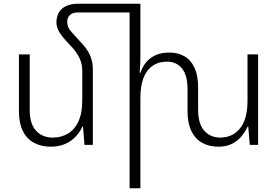

<svg xmlns="http://www.w3.org/2000/svg" viewBox="-20 -780 1498 1034"><path d="M480 -406V0H435L427 -99H424Q412 -71 389 -46Q366 -21 332.5 -5.5Q299 10 253 10Q202 10 163 -11Q124 -32 103 -74.5Q82 -117 82 -180V-487H140V-189Q140 -112 174.5 -75.5Q209 -39 264 -39Q310 -39 346 -60.5Q382 -82 402.5 -126.5Q423 -171 423 -239V-402Q423 -435 408 -467.5Q393 -500 360 -534Q332 -563 315.5 -584Q299 -605 291.5 -623Q284 -641 284 -660Q284 -690 297 -712.5Q310 -735 336 -747.5Q362 -760 402 -760H696V-713H399Q370 -713 356 -698.5Q342 -684 342 -664Q342 -648 346.5 -636Q351 -624 366 -606.5Q381 -589 410 -558Q435 -533 450.5 -508.5Q466 -484 473 -459.5Q480 -435 480 -406ZM1313 -487H1370V0H1325L1317 -99H1314Q1301 -71 1280.5 -46Q1260 -21 1229.5 -5.5Q1199 10 1156 10Q1106 10 1068.5 -11Q1031 -32 1010.5 -74.5Q990 -117 990 -180V-298Q990 -376 959.5 -412Q929 -448 880 -448Q812 -448 774 -399Q736 -350 736 -249V234H678V-760H736V-471Q736 -449 735 -430Q734 -411 732 -388H736Q746 -418 765.5 -442.5Q785 -467 816 -482Q847 -497 892 -497Q939 -497 974 -476.5Q1009 -456 1028 -414Q1047 -372 1047 -307V-189Q1047 -112 1080.5 -75.5Q1114 -39 1166 -39Q1232 -39 1272.5 -88.5Q1313 -138 1313 -239Z"/></svg>

Font: Noto Sans Armenian Light
Style: Regular
Weight: 300
Designer: Monotype Design Team
Foundry: Monotype Imaging Inc.
Version: Version 2.007